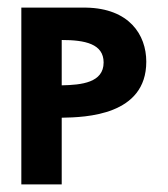

<svg xmlns="http://www.w3.org/2000/svg" viewBox="-20 -484 440 504"><path d="M142 -260V-379C203 -379 252 -369 252 -320C252 -267 194 -261 142 -260ZM36 -464V0H142V-175C205 -176 364 -181 364 -322C364 -393 319 -462 206 -464Z"/></svg>

Font: Hussar Tani
Style: Bold
Weight: 700
Foundry: Cannot Into Space Fonts
Version: Version 0.92